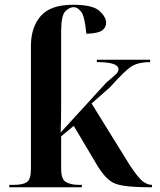

<svg xmlns="http://www.w3.org/2000/svg" viewBox="-20 -787 673 807"><path d="M19 0H324V-10H313Q278 -10 257.5 -21.5Q237 -33 237 -78V-214L290 -258L385 -98Q425 -29 466 -14.5Q507 0 602 0H619V-10H618Q602 -10 583 -22.5Q564 -35 526 -92L365 -352L443 -421Q507 -493 535.5 -509.5Q564 -526 611 -526V-536H387V-526Q478 -526 478 -496Q478 -486 468.5 -476.5Q459 -467 426 -439L235 -230Q236 -264 236.5 -285.5Q237 -307 237 -341V-653Q237 -722 254.5 -739.5Q272 -757 290 -757Q305 -757 320.5 -738.5Q336 -720 343 -645Q394 -647 410 -659.5Q426 -672 426 -691Q426 -716 397.5 -741.5Q369 -767 287 -767Q192 -767 151 -719.5Q110 -672 110 -594V-77Q110 -33 93 -21.5Q76 -10 38 -10H19Z"/></svg>

Font: Noto Serif Display Semi
Style: Regular
Weight: 600
Designer: Monotype Design Team
Foundry: Monotype Imaging Inc.
Version: Version 1.900